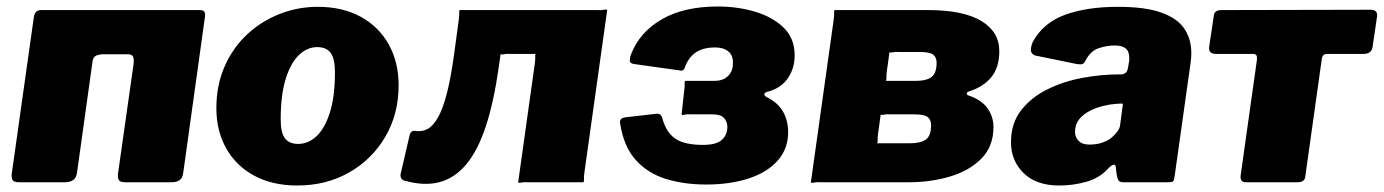

<svg xmlns="http://www.w3.org/2000/svg" viewBox="-20 -561 4259 591"><path d="M39 0Q24 0 19.5 -6Q15 -12 16 -25L84 -507Q87 -530 106 -530H596Q614 -530 611 -510L544 -29Q542 -13 533 -6.5Q524 0 507 0H366Q351 0 346.5 -6Q342 -12 343 -25L391 -363Q393 -377 390 -385.5Q387 -394 374 -394H299Q286 -394 276.5 -390Q267 -386 265 -373L217 -29Q213 0 180 0Z M895 10Q819 10 763 -20Q707 -50 676.5 -104Q646 -158 646 -228Q646 -298 671 -355.5Q696 -413 739.5 -454Q783 -495 839.5 -517.5Q896 -540 958 -540Q1035 -540 1091 -509Q1147 -478 1177 -423.5Q1207 -369 1207 -298Q1207 -210 1166 -140Q1125 -70 1054.5 -30Q984 10 895 10ZM898 -118Q929 -118 954.5 -142Q980 -166 995.5 -215Q1011 -264 1011 -339Q1011 -380 998 -398Q985 -416 956 -416Q926 -416 900.5 -392Q875 -368 859.5 -318.5Q844 -269 844 -193Q844 -153 857 -135.5Q870 -118 898 -118Z M1229 -4Q1211 -7 1213 -25L1240 -141Q1243 -161 1260 -158Q1280 -155 1297 -164.5Q1314 -174 1329 -201Q1344 -228 1356.5 -277.5Q1369 -327 1379 -403L1392 -499Q1394 -513 1393.5 -521.5Q1393 -530 1396 -530H1818Q1832 -529 1840 -531Q1848 -533 1849 -530L1779 -31Q1777 -18 1777.5 -9Q1778 0 1775 0H1606Q1593 -1 1584.5 1Q1576 3 1575 0L1626 -364Q1628 -378 1627.5 -386.5Q1627 -395 1630 -395H1552Q1539 -396 1530.5 -394Q1522 -392 1521 -395L1515 -353Q1500 -247 1475.5 -172.5Q1451 -98 1415.5 -55.5Q1380 -13 1333.5 -0.5Q1287 12 1229 -4Z M2154 7Q2085 7 2029 -10.5Q1973 -28 1936.5 -69Q1900 -110 1889 -180Q1885 -198 1906 -200L2002 -211Q2016 -211 2019 -196Q2031 -153 2059 -134Q2087 -115 2144 -115Q2185 -115 2202 -130.5Q2219 -146 2219 -172Q2218 -188 2208 -198.5Q2198 -209 2173 -209H2110Q2096 -210 2087.5 -208Q2079 -206 2078 -209L2086 -281Q2088 -295 2087.5 -303.5Q2087 -312 2090 -312H2177Q2198 -312 2211 -319.5Q2224 -327 2230.5 -340Q2237 -353 2236 -370Q2236 -391 2221.5 -403Q2207 -415 2180 -415Q2148 -415 2125.5 -402Q2103 -389 2090 -359Q2086 -341 2074 -344L1931 -364Q1918 -366 1918.5 -376Q1919 -386 1923 -395Q1949 -462 2017 -501.5Q2085 -541 2190 -541Q2249 -541 2302.5 -525.5Q2356 -510 2390.5 -477.5Q2425 -445 2426 -394Q2427 -353 2406 -321.5Q2385 -290 2344 -279Q2335 -277 2333 -272Q2331 -267 2340 -262Q2373 -246 2389 -219.5Q2405 -193 2406 -158Q2407 -105 2375 -68Q2343 -31 2285.5 -12Q2228 7 2154 7Z M2476 0 2546 -499Q2548 -513 2547.5 -521.5Q2547 -530 2550 -530H2836Q2945 -530 3000.5 -496.5Q3056 -463 3056 -404Q3056 -353 3031 -323Q3006 -293 2961 -279Q2957 -278 2956 -274Q2955 -270 2959 -268Q3001 -254 3019.5 -228Q3038 -202 3038 -170Q3038 -111 3001.5 -73.5Q2965 -36 2905.5 -18Q2846 0 2777 0H2507Q2494 -1 2485.5 1Q2477 3 2476 0ZM2780 -120Q2814 -120 2830 -131.5Q2846 -143 2846 -176Q2846 -193 2835 -201Q2824 -209 2795 -209H2722Q2709 -210 2700.5 -208Q2692 -206 2691 -209L2683 -151Q2681 -138 2681.5 -129Q2682 -120 2679 -120ZM2797 -312Q2832 -312 2847.5 -324Q2863 -336 2863 -368Q2863 -385 2852 -393Q2841 -401 2812 -401H2749Q2736 -402 2727.5 -400Q2719 -398 2718 -401L2710 -343Q2708 -330 2708.5 -321Q2709 -312 2706 -312Z M3389 -40Q3364 -13 3324 -1.5Q3284 10 3240 10Q3170 10 3131 -28Q3092 -66 3092 -123Q3092 -182 3123.5 -222Q3155 -262 3205 -286.5Q3255 -311 3313 -321.5Q3371 -332 3423 -332H3430Q3449 -332 3452 -352L3455 -369Q3456 -373 3456 -376.5Q3456 -380 3456 -383Q3456 -403 3445 -412Q3434 -421 3411 -421Q3387 -421 3361.5 -412.5Q3336 -404 3320 -372Q3317 -366 3312 -364Q3307 -362 3294 -364L3167 -390Q3159 -392 3154.5 -400.5Q3150 -409 3159 -432Q3191 -491 3258.5 -515.5Q3326 -540 3421 -540Q3506 -540 3555.5 -522Q3605 -504 3626 -472Q3647 -440 3647 -398Q3647 -391 3646.5 -384Q3646 -377 3645 -369L3596 -21Q3594 -6 3591 -3Q3588 0 3574 0H3437Q3424 0 3421 -9Q3418 -18 3416 -32L3415 -44Q3413 -66 3389 -40ZM3435 -230Q3437 -239 3436 -241Q3435 -243 3426 -242L3412 -241Q3397 -240 3376 -235Q3355 -230 3335 -220Q3315 -210 3302 -194Q3289 -178 3289 -155Q3289 -139 3300 -127.5Q3311 -116 3333 -116Q3356 -116 3373 -122Q3390 -128 3400 -136Q3410 -144 3418.5 -155Q3427 -166 3428 -177Z M4177 -395H4064Q4052 -395 4049 -382L3998 -19Q3997 0 3974 0H3815Q3796 0 3799 -22L3849 -377Q3850 -386 3847.5 -390.5Q3845 -395 3836 -395H3723Q3699 -395 3702 -417L3716 -511Q3717 -530 3740 -530L4199 -531Q4220 -531 4219 -512L4205 -417Q4202 -395 4177 -395Z"/></svg>

Font: Libre Franklin Black
Style: Italic
Weight: 900
Italic angle: -8°
Designer: Pablo Impallari, Rodrigo Fuenzalida, Nhung Nguyen
Foundry: Impallari Type
Version: Version 3.000